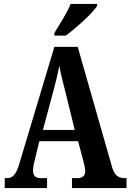

<svg xmlns="http://www.w3.org/2000/svg" viewBox="-20 -951 660 971"><path d="M255 -784V-771H313C367 -811 450 -886 471 -921V-931H337C320 -886 281 -829 255 -784ZM4 0H218V-50H186C157 -50 147 -65 147 -89C147 -107 154 -135 158 -151L179 -237H375L401 -139C405 -124 411 -101 411 -85C411 -61 395 -50 372 -50H344V0H620V-50H611C579 -50 559 -64 547 -105L373 -714H255L78 -124C60 -63 42 -50 13 -50H4ZM197 -294 250 -491C262 -534 272 -578 280 -618C287 -578 299 -534 311 -485L358 -294Z"/></svg>

Font: Noto Serif Lao ExtraCondensed
Style: Bold
Weight: 700
Width: 2
Designer: Monotype Design Team
Foundry: Monotype Imaging Inc.
Version: Version 2.003